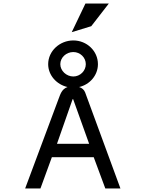

<svg xmlns="http://www.w3.org/2000/svg" viewBox="-20 -1072 827 1092"><path d="M393 -508H396L487 -254H304ZM464 -547C458 -562 446 -572 430 -577C491 -591 537 -644 537 -707C537 -782 474 -842 397 -842C320 -842 254 -782 254 -707C254 -644 302 -591 364 -577C330 -565 323 -534 314 -512L123 0H210L275 -178H513L579 0H665ZM397 -776C436 -776 468 -745 468 -707C468 -669 436 -637 397 -637C358 -637 323 -669 323 -707C323 -745 357 -776 397 -776ZM499 -923 599 -1052H466L388 -889Z"/></svg>

Font: Charger Monospace
Style: Regular
Weight: 400
Designer: Jasper
Foundry: Cannot Into Space Fonts
Version: Version 0.980